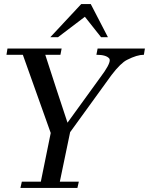

<svg xmlns="http://www.w3.org/2000/svg" viewBox="-20 -930 737 950"><path d="M463 -690H697L692 -659Q658 -659 609 -634Q578 -619 532 -559L327 -276L276 -31H370L363 0H81L88 -31H182L231 -272L93 -659H12L17 -690H285L279 -659H204Q222 -603 258.5 -491Q295 -379 314 -323L477 -548Q523 -609 523 -632Q523 -636 521 -640Q506 -659 457 -659ZM429 -910 514 -746H480L400 -847L267 -746H229L382 -910Z"/></svg>

Font: GFS Didot
Style: Italic
Weight: 400
Italic angle: -12°
Designer: Takis Katsoulidis and George D. Matthiopoulos
Foundry: George Matthiopoulos and Takis Katsoulidis
Version: Version 1.0